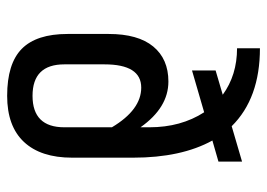

<svg xmlns="http://www.w3.org/2000/svg" viewBox="-125 -610 747 537"><g transform="rotate(90 248.5 -341.5)"><path d="M115 -631V-695Q255 -695 333 -616L432 -645V-579L373 -562Q421 -475 421 -340V-170Q421 -82 377 -35Q333 12 248 12Q158 12 116.5 -29Q75 -70 75 -157V-272Q75 -354 110 -396.5Q145 -439 208 -439Q281 -439 336 -361V-386Q336 -474 294 -539L177 -505V-571L245 -591Q190 -631 115 -631ZM225 -363Q160 -363 160 -260V-148Q160 -59 248 -59Q336 -59 336 -148V-281Q287 -363 225 -363Z"/></g></svg>

Font: RopaSansRegular
Style: Regular
Weight: 400
Designer: Botio Nikoltchev
Foundry: Botjo Nikoltchev
Version: Version 1.002